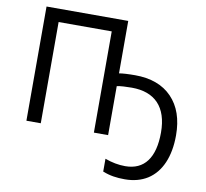

<svg xmlns="http://www.w3.org/2000/svg" viewBox="-99 -823 1270 1182"><g transform="rotate(10 536.5 -232.0)"><path d="M607.9 -306.2C615.2 -308.6 629.4 -310.1 649.9 -311.5C669.9 -312.5 687 -313 701.2 -313C845.2 -313 925.8 -231.9 925.8 -71.8C925.8 85.9 863.3 169.9 744.1 169.9C703.1 169.9 660.6 162.1 617.2 146V226.1C662.6 244.1 704.6 250 755.9 250C810.5 250 857.9 237.3 897.5 212.4C977.1 161.6 1020 62.5 1020 -70.8C1020 -171.9 992.7 -250.5 938 -307.1C883.3 -363.8 806.2 -392.1 707 -392.1C665.5 -392.1 632.8 -390.1 607.9 -386.2V-713.9H97.2V0H187V-632.8H519V0H607.9Z"/></g></svg>

Font: Noto Reveo Sans
Style: Regular
Weight: 400
Designer: Monotype Design team
Foundry: Monotype Imaging Inc.
Version: Version 1.04